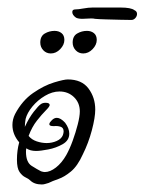

<svg xmlns="http://www.w3.org/2000/svg" viewBox="-20 -479 384 510"><path d="M233 -188Q233 -167 224 -133Q215 -99 200 -69Q186 -38 168.5 -23.5Q151 -9 135 -3.5Q119 2 109 7Q105 8 100.5 9.5Q96 11 91 11Q71 11 60 0Q56 -4 47.5 -8Q39 -12 32 -22Q25 -32 25 -55Q25 -79 31 -101Q13 -122 13 -147Q13 -162 20 -176Q39 -212 68 -232Q97 -252 123.5 -260Q150 -268 160 -268Q197 -268 215 -244Q233 -220 233 -188ZM192 -183Q192 -206 176.5 -221Q161 -236 138 -236Q119 -236 99.5 -224.5Q80 -213 66 -196Q52 -179 48 -163Q47 -157 46.5 -152Q46 -147 46 -142Q57 -166 69.5 -182Q82 -198 88 -202Q93 -206 101 -206Q112 -206 112 -200Q112 -196 101.5 -185.5Q91 -175 78 -158.5Q65 -142 56 -118Q64 -108 77.5 -103.5Q91 -99 104 -99Q118 -99 130.5 -104.5Q143 -110 147 -120Q148 -123 148.5 -125.5Q149 -128 149 -130Q149 -140 140.5 -142.5Q132 -145 124 -144H122Q111 -144 111 -149Q111 -152 113.5 -155Q116 -158 118 -160Q124 -166 131 -166Q141 -166 153 -153Q164 -138 164 -124Q164 -106 146.5 -96Q129 -86 108 -82Q87 -78 76 -78Q60 -78 50 -85Q49 -83 49 -76Q49 -48 64 -38.5Q79 -29 89 -24Q95 -22 99 -22Q113 -22 128.5 -34Q144 -46 156 -67Q165 -83 173 -105Q181 -127 186.5 -148.5Q192 -170 192 -183ZM151 -373Q151 -360 140 -348.5Q129 -337 115 -337Q103 -337 95 -345.5Q87 -354 87 -366Q87 -383 99 -390Q111 -397 125 -397Q136 -397 143.5 -391Q151 -385 151 -373ZM237 -373Q237 -360 226 -348.5Q215 -337 201 -337Q189 -337 181 -345.5Q173 -354 173 -366Q173 -383 185 -390Q197 -397 211 -397Q222 -397 229.5 -391Q237 -385 237 -373ZM337 -452Q344 -449 344 -442Q344 -436 339.5 -431Q335 -426 329 -426Q319 -426 299.5 -426.5Q280 -427 261 -427.5Q242 -428 232 -429Q229 -430 222 -430Q216 -430 210 -429.5Q204 -429 199 -429Q188 -429 182 -432Q172 -439 172 -447Q172 -454 180 -454Q188 -454 201.5 -456.5Q215 -459 226 -459H300Q328 -459 337 -452Z"/></svg>

Font: Ingrid Darling
Style: Regular
Weight: 400
Designer: Robert E. Leuschke
Foundry: Robert E. Leuschke
Version: Version 1.010; ttfautohint (v1.8.3)